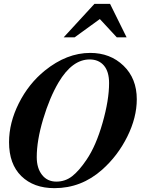

<svg xmlns="http://www.w3.org/2000/svg" viewBox="-20 -960 762 998"><path d="M691 -444Q691 -349 641.5 -249.5Q592 -150 511 -78Q403 18 263 18Q155 18 91 -44.5Q27 -107 27 -221Q27 -322 78 -423.5Q129 -525 213 -593Q327 -685 449 -685Q553 -685 622 -618.5Q691 -552 691 -444ZM547 -528Q547 -588 520 -619.5Q493 -651 446 -651Q355 -651 284 -531Q238 -453 204.5 -341.5Q171 -230 171 -143Q171 -86 198.5 -51Q226 -16 273 -16Q319 -16 355 -44Q391 -72 430 -130Q479 -202 513 -321Q547 -440 547 -528ZM638 -766H587L499 -861L368 -766H311L471 -940H552Z"/></svg>

Font: STIX
Style: Bold Italic
Weight: 700
Italic angle: -16.33°
Designer: MicroPress Inc., with final additions and corrections provided by Coen Hoffman, Elsevier (retired)
Version: Version 1.1.1